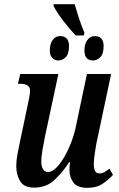

<svg xmlns="http://www.w3.org/2000/svg" viewBox="-20 -891 573 921"><path d="M343 -721Q314 -751 283.5 -791Q253 -831 237 -862V-871H338Q347 -840 359 -803Q371 -766 385 -734L382 -721ZM261 -601Q242 -601 230.5 -613Q219 -625 219 -649Q219 -680 232.5 -699Q246 -718 269 -718Q288 -718 299.5 -706.5Q311 -695 311 -671Q311 -632 295 -616.5Q279 -601 261 -601ZM427 -601Q385 -601 385 -649Q385 -680 399 -699Q413 -718 435 -718Q454 -718 465.5 -706.5Q477 -695 477 -671Q477 -632 461 -616.5Q445 -601 427 -601ZM400 10Q350 10 331.5 -16Q313 -42 313 -78Q313 -90 316 -113H312Q274 -56 236.5 -23.5Q199 9 143 9Q95 9 76.5 -22Q58 -53 58 -95Q58 -121 64 -153Q70 -185 76 -212L113 -388Q117 -408 120.5 -425Q124 -442 124 -456Q124 -489 78 -489H66L77 -536H260L196 -237Q190 -207 184 -173Q178 -139 178 -116Q178 -95 185.5 -80.5Q193 -66 211 -66Q229 -66 249 -85.5Q269 -105 288 -137.5Q307 -170 322 -209.5Q337 -249 345 -289L397 -536H513L442 -201Q438 -177 434 -151Q430 -125 430 -103Q430 -59 456 -59Q469 -59 480 -65Q491 -71 505 -82L522 -52Q502 -30 473 -10Q444 10 400 10Z"/></svg>

Font: Noto Serif ExtraCondensed SemiBold
Style: Italic
Weight: 600
Width: 2
Italic angle: -12°
Designer: Monotype Design Team
Foundry: Monotype Imaging Inc.
Version: Version 2.013